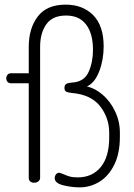

<svg xmlns="http://www.w3.org/2000/svg" viewBox="-20 -788 579 828"><path d="M216 -20Q216 -29 221.5 -36Q227 -43 234 -43Q239 -43 251 -38Q266 -31 280 -27Q294 -23 315 -23Q378 -23 414.5 -67.5Q451 -112 451 -196V-215Q451 -279 412 -329.5Q373 -380 290 -387Q272 -389 265 -393Q258 -397 258 -409Q258 -422 266.5 -426.5Q275 -431 291 -432Q343 -435 362 -477.5Q381 -520 381 -573Q381 -643 351.5 -682Q322 -721 265 -721Q206 -721 179.5 -683Q153 -645 153 -586V-21Q153 -12 145.5 -6Q138 0 127 0Q117 0 110.5 -5.5Q104 -11 104 -21V-429H27Q18 -429 12.5 -435Q7 -441 7 -450Q7 -459 12.5 -465.5Q18 -472 27 -472H104V-586Q104 -666 143 -717Q182 -768 263 -768Q337 -768 382 -722.5Q427 -677 427 -588Q427 -530 408 -480.5Q389 -431 355 -415Q389 -408 422 -380Q455 -352 476 -308.5Q497 -265 497 -216V-198Q497 -126 472.5 -77Q448 -28 408.5 -4Q369 20 324 20Q289 20 252.5 11Q216 2 216 -20Z"/></svg>

Font: Dosis
Style: Regular
Weight: 400
Designer: Edgar Tolentino, Pablo Impallari, Igino Marini
Foundry: Edgar Tolentino, Pablo Impallari, Igino Marini
Version: Version 1.007;Glyphs 3.1.1 (3134)